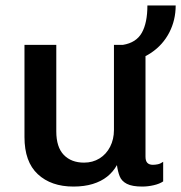

<svg xmlns="http://www.w3.org/2000/svg" viewBox="-20 -676 666 706"><path d="M250 10Q168 10 119 -35.5Q70 -81 70 -172V-511H187V-193Q187 -135 214.5 -106.5Q242 -78 289 -78Q321 -78 346 -93.5Q371 -109 385 -136.5Q399 -164 399 -198V-511H515V-100Q515 -84 522 -77Q529 -70 542 -70Q551 -70 560.5 -72Q570 -74 580 -81V-9Q567 0 545.5 5Q524 10 503 10Q466 10 446.5 0Q427 -10 420 -28Q413 -46 410 -69Q396 -44 374 -26.5Q352 -9 321 0.5Q290 10 250 10ZM432 -446V-511Q481 -519 501.5 -555.5Q522 -592 522 -656H626Q626 -602 602.5 -556.5Q579 -511 536 -482Q493 -453 432 -446Z"/></svg>

Font: Chivo Mono Medium Medium
Style: Regular
Weight: 500
Monospace: yes
Version: Version 1.008